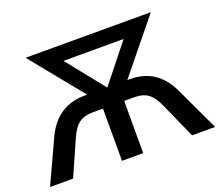

<svg xmlns="http://www.w3.org/2000/svg" viewBox="-119 -891 1221 1063"><g transform="rotate(-20 491.5 -359.5)"><path d="M125 -257.8Q198.2 -410.2 359.4 -410.2H374L123 -718.8H861.3L610.4 -410.2H625Q786.1 -410.2 857.4 -257.8L978.5 0H842.8L750 -207Q726.6 -261.7 695.8 -284.7Q665 -307.6 614.3 -307.6H554.7V0H429.7V-307.6H369.1Q318.4 -307.6 287.6 -284.7Q256.8 -261.7 233.4 -207L141.6 0H5.9ZM314.5 -630.9 491.2 -410.2H493.2L668.9 -630.9Z"/></g></svg>

Font: Min Sans SemiBold
Style: Regular
Weight: 600
Designer: Jinseong-Kim, NotoSansCJK, Nunito
Foundry: Jinseong-Kim
Version: Version 1.400;Glyphs 3.1.2 (3151)